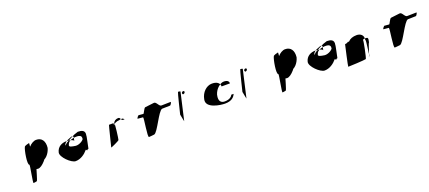

<svg xmlns="http://www.w3.org/2000/svg" viewBox="36 -1110 4178 1869"><g transform="rotate(-20 2125.5 -175.5)"><path d="M221 -344C205 -317 179 -169 202 -164C210 -162 170 18 180 18C184 17 210 15 215 12C223 6 251 -99 256 -112C270 -110 307 -156 320 -153C369 -152 411 -204 425 -257C433 -326 403 -370 345 -369C319 -369 286 -348 270 -327C267 -327 274 -364 270 -363C262 -362 225 -352 221 -344ZM227 -224C209 -162 198 -102 269 -98C311 -96 385 -182 400 -246C404 -292 388 -338 338 -336C305 -336 264 -300 261 -285C252 -285 232 -232 227 -224Z M511 -178C500 -132 594 -42 638 -42C691 -42 737 -76 765 -110C775 -121 773 -94 782 -106C785 -112 799 -116 795 -110C793 -105 824 -244 820 -240C833 -296 790 -304 754 -304C701 -290 660 -262 618 -240L596 -218C596 -238 622 -262 662 -274C681 -284 704 -286 698 -260L692 -232C690 -246 651 -256 619 -256C572 -256 524 -234 511 -178ZM629 -214C641 -256 686 -260 713 -264C778 -268 776 -242 775 -224C775 -213 733 -180 691 -182C653 -188 618 -192 629 -214Z M1008 -48C1007 -45 1097 -85 1099 -93C1103 -102 1124 -259 1116 -259C1121 -280 1144 -295 1168 -295C1183 -295 1183 -290 1196 -269C1194 -260 1221 -264 1224 -260C1213 -280 1198 -280 1170 -272C1142 -271 1113 -257 1108 -239C1107 -238 1111 -264 1109 -264H1063C1061 -264 1009 -51 1008 -48Z M1345 -224 1400 -219C1408 -212 1371 -18 1389 -19C1397 -20 1430 -21 1444 -24C1481 -30 1564 -230 1603 -234L1685 -236C1693 -236 1710 -268 1703 -268L1609 -266C1583 -263 1572 -319 1546 -315C1525 -312 1475 -306 1454 -304C1440 -304 1419 -244 1413 -249L1368 -253C1364 -258 1341 -228 1345 -224Z M1748 -120C1748 -120 1763 -44 1763 -46L1828 -330C1829 -334 1806 -336 1804 -336C1800 -336 1749 -124 1748 -120ZM1836 -312C1834 -302 1834 -314 1841 -296C1852 -296 1862 -302 1864 -312C1866 -319 1861 -325 1853 -325C1846 -325 1838 -319 1836 -312Z M2019 -180C1998 -90 2152 -71 2196 -71C2266 -71 2293 -102 2306 -132C2308 -132 2282 -132 2282 -132C2277 -120 2258 -92 2201 -92C2169 -92 2135 -108 2152 -180C2170 -240 2221 -274 2250 -277C2299 -280 2309 -256 2307 -240H2221C2221 -275 2192 -301 2134 -298C2084 -295 2032 -250 2019 -180Z M2393 -120C2393 -120 2408 -44 2408 -46L2473 -330C2474 -334 2451 -336 2449 -336C2445 -336 2394 -124 2393 -120ZM2481 -312C2479 -302 2479 -314 2486 -296C2497 -296 2507 -302 2509 -312C2511 -319 2506 -325 2498 -325C2491 -325 2483 -319 2481 -312Z M2800 -344C2784 -317 2758 -169 2781 -164C2789 -162 2749 18 2759 18C2763 17 2789 15 2794 12C2802 6 2830 -99 2835 -112C2849 -110 2886 -156 2899 -153C2948 -152 2990 -204 3004 -257C3012 -326 2982 -370 2924 -369C2898 -369 2865 -348 2849 -327C2846 -327 2853 -364 2849 -363C2841 -362 2804 -352 2800 -344ZM2806 -224C2788 -162 2777 -102 2848 -98C2890 -96 2964 -182 2979 -246C2983 -292 2967 -338 2917 -336C2884 -336 2843 -300 2840 -285C2831 -285 2811 -232 2806 -224Z M3090 -178C3079 -132 3173 -42 3217 -42C3270 -42 3316 -76 3344 -110C3354 -121 3352 -94 3361 -106C3364 -112 3378 -116 3374 -110C3372 -105 3403 -244 3399 -240C3412 -296 3369 -304 3333 -304C3280 -290 3239 -262 3197 -240L3175 -218C3175 -238 3201 -262 3241 -274C3260 -284 3283 -286 3277 -260L3271 -232C3269 -246 3230 -256 3198 -256C3151 -256 3103 -234 3090 -178ZM3208 -214C3220 -256 3265 -260 3292 -264C3357 -268 3355 -242 3354 -224C3354 -213 3312 -180 3270 -182C3232 -188 3197 -192 3208 -214Z M3491 -215C3490 -212 3442 1 3445 2C3449 3 3621 -5 3631 -10C3638 -14 3675 -194 3669 -192C3671 -202 3684 -202 3701 -202C3722 -202 3726 -194 3716 -152C3708 -152 3670 -12 3667 -16C3663 -24 3682 -31 3678 -38C3673 -43 3700 -186 3690 -186C3699 -241 3661 -259 3627 -260C3586 -260 3556 -248 3537 -227C3524 -222 3522 -234 3516 -220Z M3891 -224 3946 -219C3954 -212 3917 -18 3935 -19C3943 -20 3976 -21 3990 -24C4027 -30 4110 -230 4149 -234L4231 -236C4239 -236 4256 -268 4249 -268L4155 -266C4129 -263 4118 -319 4092 -315C4071 -312 4021 -306 4000 -304C3986 -304 3965 -244 3959 -249L3914 -253C3910 -258 3887 -228 3891 -224Z"/></g></svg>

Font: pokerface
Style: oblique
Weight: 400
Version: Version 1